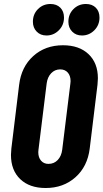

<svg xmlns="http://www.w3.org/2000/svg" viewBox="-20 -935 519 963"><path d="M35 -158Q35 -168 37 -190L76 -510Q87 -600 147 -654Q207 -708 296 -708Q377 -708 424 -663.5Q471 -619 471 -542Q471 -532 469 -510L430 -190Q419 -100 358.5 -46Q298 8 209 8Q128 8 81.5 -36.5Q35 -81 35 -158ZM292 -184 333 -516Q334 -520 334 -528Q334 -555 320 -571Q306 -587 282 -587Q255 -587 236.5 -567.5Q218 -548 214 -516L173 -184Q172 -180 172 -172Q172 -145 186 -129Q200 -113 223 -113Q251 -113 269.5 -132.5Q288 -152 292 -184ZM323 -826Q323 -864 348.5 -889.5Q374 -915 411 -915Q442 -915 460.5 -896.5Q479 -878 479 -847Q479 -809 453 -783Q427 -757 391 -757Q361 -757 342 -776.5Q323 -796 323 -826ZM145 -826Q145 -864 170.5 -889.5Q196 -915 233 -915Q264 -915 282.5 -896.5Q301 -878 301 -847Q301 -809 275 -783Q249 -757 213 -757Q183 -757 164 -776.5Q145 -796 145 -826Z"/></svg>

Font: Barlow Condensed
Style: Bold Italic
Weight: 700
Width: 3
Italic angle: -7°
Designer: Jeremy Tribby
Foundry: Tribby Type
Version: Version 1.408